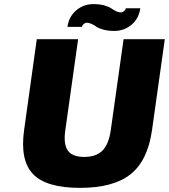

<svg xmlns="http://www.w3.org/2000/svg" viewBox="-20 -890 818 930"><path d="M96.7 -259.8 158.2 -700.2H358.4L296.4 -259.8Q286.6 -191.4 308.6 -160.6Q330.6 -129.9 388.2 -129.9Q445.8 -129.9 476.3 -160.6Q506.8 -191.4 516.6 -259.8L578.6 -700.2H778.3L716.3 -259.8Q695.8 -112.8 612.8 -46.4Q529.8 20 367.2 20Q204.6 20 140.4 -46.4Q76.2 -112.8 96.7 -259.8ZM306.6 -759.8Q314 -810.5 349.6 -840.3Q385.3 -870.1 432.1 -870.1Q462.4 -870.1 485.1 -863.8Q507.8 -857.4 518.1 -850.1Q528.3 -842.8 541 -836.4Q553.7 -830.1 566.4 -830.1Q573.7 -830.1 581.1 -836.4Q588.4 -842.8 589.4 -850.1H659.7Q652.3 -799.3 616.7 -769.8Q581.1 -740.2 534.2 -740.2Q503.9 -740.2 481.2 -746.3Q458.5 -752.4 448 -760Q437.5 -767.6 424.8 -773.7Q412.1 -779.8 399.4 -779.8Q392.1 -779.8 385 -773.4Q377.9 -767.1 377 -759.8Z"/></svg>

Font: Fivo Sans Heavy
Style: Regular
Weight: 900
Designer: Alexander Slobzheninov
Foundry: Alexander Slobzheninov
Version: 1.0